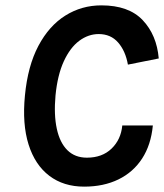

<svg xmlns="http://www.w3.org/2000/svg" viewBox="-20 -682 612 716"><path d="M294 14Q217 14 163.8 -26.5Q110.5 -67 86.5 -143.2Q62.5 -219.5 73 -326Q83.5 -436 123.2 -511Q163 -586 223.8 -624Q284.5 -662 358 -662Q460 -662 512.2 -606.8Q564.5 -551.5 572 -464L457 -441Q448 -492 420.5 -523.5Q393 -555 348 -555Q309.5 -555 275.5 -529.8Q241.5 -504.5 218 -453.5Q194.5 -402.5 187 -326Q180.5 -254 191.8 -202Q203 -150 231.2 -122Q259.5 -94 304 -94Q361 -94 396 -127.8Q431 -161.5 436 -214H550Q543 -141.5 510 -90.8Q477 -40 421.8 -13Q366.5 14 294 14Z"/></svg>

Font: Karla
Style: Bold Italic
Weight: 700
Italic angle: -8°
Designer: Jonathan Pinhorn
Version: Version 2.004;gftools[0.9.33]